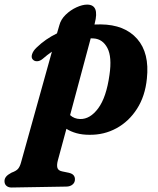

<svg xmlns="http://www.w3.org/2000/svg" viewBox="-104 -575 685 834"><path d="M81 -319Q69.5 -309.5 57.5 -309Q45.5 -308.5 38.5 -316.5Q30.5 -325 35.5 -340Q40.5 -355 55 -368.5Q93 -405.5 143.5 -430L154 -466Q160.5 -491 181.5 -511.2Q202.5 -531.5 228.2 -543.2Q254 -555 274.5 -555Q329 -555 307.5 -473.5L306.5 -468.5Q320 -469 333.5 -469Q437.5 -468 491.8 -406.2Q546 -344.5 534 -233.5Q526.5 -157.5 491.2 -102.5Q456 -47.5 402 -18Q348 11.5 284 10.5Q253 10.5 228 3.5Q203 -3.5 184.5 -15.5L147.5 121Q142 141 145.2 153.5Q148.5 166 166 169.5L195 175.5Q209.5 179 215.5 186.2Q221.5 193.5 221.5 203Q222 217.5 211.2 226.5Q200.5 235.5 183.5 235.5L-54 239.5Q-67.5 239.5 -76 232.2Q-84.5 225 -84.5 211.5Q-84.5 201.5 -77.8 192.8Q-71 184 -54 175Q-33.5 167.5 -25.8 158.5Q-18 149.5 -13 132L121.5 -350.5Q101 -336.5 81 -319ZM244 -58Q287.5 -57 322.8 -104.8Q358 -152.5 371.5 -249.5Q383 -327.5 362.5 -366.5Q342 -405.5 303 -408Q296.5 -408.5 290 -408.5L200.5 -75Q218.5 -58.5 244 -58Z"/></svg>

Font: Fraunces 72pt Soft
Style: Bold Italic
Weight: 700
Italic angle: -16°
Version: Version 1.000;[b76b70a41]